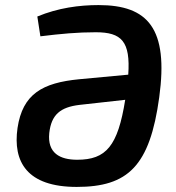

<svg xmlns="http://www.w3.org/2000/svg" viewBox="-20 -723 692 756"><path d="M368 -703C292 -703 209 -692 127 -658L139 -580C220 -590 285 -596 357 -596C459 -596 494 -560 485 -429L292 -411C147 -397 69 -353 49 -219C30 -86 86 13 282 13C484 13 570 -69 607 -340C644 -611 563 -703 368 -703ZM284 -94C216 -94 166 -120 174 -199C182 -272 218 -301 293 -310L473 -330C444 -148 398 -94 284 -94Z"/></svg>

Font: Exo 2 Semi Bold
Style: Italic
Weight: 600
Italic angle: -8°
Designer: Natanael Gama
Version: Version 1.001;PS 001.001;hotconv 1.0.88;makeotf.lib2.5.64775